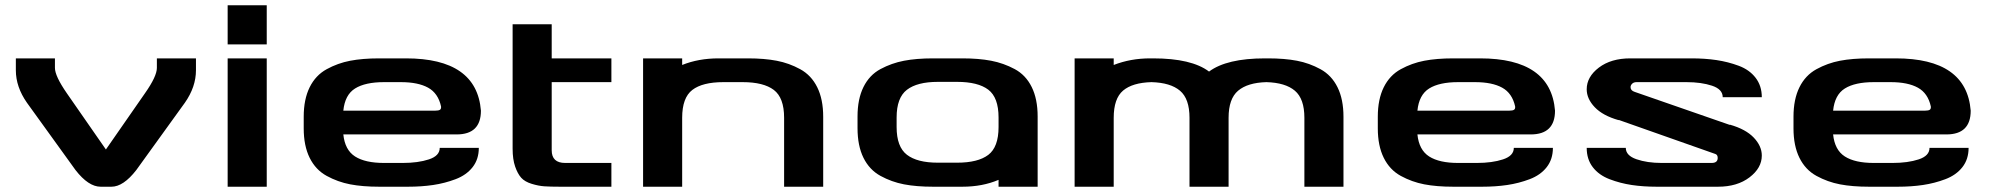

<svg xmlns="http://www.w3.org/2000/svg" viewBox="-20 -707 7542 727"><path d="M82 -318Q40 -378 40 -441V-486H188V-450Q188 -419 233 -354L381 -141L529 -354Q574 -418 574 -450V-486H722V-441Q722 -378 680 -318L496 -63Q447 0 402 0H361Q315 0 266 -63Z M990 0H842V-486H990ZM990 -687V-539H842V-687Z M1709 -198H1280Q1286 -139 1324.5 -114.5Q1363 -90 1434 -90H1505Q1563 -90 1604 -103.5Q1645 -117 1645 -147H1793Q1793 -104 1769.5 -74Q1746 -44 1705 -28.5Q1664 -13 1620 -6.5Q1576 0 1525 0H1416Q1353 0 1306 -9Q1259 -18 1217 -41Q1175 -64 1152.5 -109.5Q1130 -155 1130 -221V-265Q1130 -331 1152.5 -376.5Q1175 -422 1217 -445Q1259 -468 1306 -477Q1353 -486 1416 -486H1517Q1785 -486 1801 -288Q1801 -198 1709 -198ZM1434 -396Q1363 -396 1324.5 -372Q1286 -348 1280 -288H1628Q1641 -288 1646 -291.5Q1651 -295 1650 -304Q1639 -354 1601 -375Q1563 -396 1498 -396Z M1921 -615H2069V-486H2295V-396H2069V-138Q2069 -90 2120 -90H2295V0H2101Q2064 0 2041.5 -1.5Q2019 -3 1993 -11Q1967 -19 1953.5 -34Q1940 -49 1930.5 -76.5Q1921 -104 1921 -144Z M2949 -261Q2949 -337 2910 -366.5Q2871 -396 2792 -396H2719Q2640 -396 2601.5 -366.5Q2563 -337 2563 -261V0H2415V-486H2563V-461Q2625 -486 2701 -486H2812Q2874 -486 2921 -477Q2968 -468 3010 -445Q3052 -422 3074.5 -376.5Q3097 -331 3097 -265V0H2949Z M3375 -226Q3375 -151 3414 -121Q3453 -91 3531 -91H3604Q3683 -91 3722 -120.5Q3761 -150 3761 -226V-262Q3761 -338 3722 -367.5Q3683 -397 3604 -397H3531Q3453 -397 3414 -367Q3375 -337 3375 -262ZM3909 0H3761V-26Q3700 0 3624 0H3513Q3450 0 3403 -9Q3356 -18 3314 -41Q3272 -64 3249.5 -109.5Q3227 -155 3227 -222V-266Q3227 -332 3249.5 -377.5Q3272 -423 3314 -445.5Q3356 -468 3403 -477Q3450 -486 3513 -486H3624Q3686 -486 3733 -477Q3780 -468 3822 -445.5Q3864 -423 3886.5 -377.5Q3909 -332 3909 -266Z M4781 -486Q4844 -486 4891 -477Q4938 -468 4980 -445Q5022 -422 5044.5 -376.5Q5067 -331 5067 -265V0H4919V-261Q4919 -333 4883 -363.5Q4847 -394 4775 -396Q4704 -394 4668 -363.5Q4632 -333 4632 -261V0H4484V-261Q4484 -333 4448 -363.5Q4412 -394 4340 -396Q4268 -394 4232.5 -364Q4197 -334 4197 -261V0H4049V-486H4197V-461Q4261 -486 4335 -486H4346Q4492 -486 4558 -436Q4625 -486 4770 -486Z M5776 -198H5347Q5353 -139 5391.5 -114.5Q5430 -90 5501 -90H5572Q5630 -90 5671 -103.5Q5712 -117 5712 -147H5860Q5860 -104 5836.5 -74Q5813 -44 5772 -28.5Q5731 -13 5687 -6.5Q5643 0 5592 0H5483Q5420 0 5373 -9Q5326 -18 5284 -41Q5242 -64 5219.5 -109.5Q5197 -155 5197 -221V-265Q5197 -331 5219.5 -376.5Q5242 -422 5284 -445Q5326 -468 5373 -477Q5420 -486 5483 -486H5584Q5852 -486 5868 -288Q5868 -198 5776 -198ZM5501 -396Q5430 -396 5391.5 -372Q5353 -348 5347 -288H5695Q5708 -288 5713 -291.5Q5718 -295 5717 -304Q5706 -354 5668 -375Q5630 -396 5565 -396Z M6475 -124 6109 -253V-252Q6049 -269 6018.5 -301Q5988 -333 5988 -369Q5988 -416 6034 -451Q6080 -486 6153 -486H6385Q6436 -486 6479.5 -479.5Q6523 -473 6563.5 -458Q6604 -443 6627.5 -412.5Q6651 -382 6651 -339H6503Q6503 -369 6462.5 -382.5Q6422 -396 6366 -396H6177Q6166 -396 6160 -390Q6154 -384 6154 -377Q6154 -364 6170 -359L6530 -234V-235Q6590 -218 6620.5 -186Q6651 -154 6651 -118Q6651 -71 6604.5 -35.5Q6558 0 6485 0H6253Q6202 0 6158.5 -6.5Q6115 -13 6074.5 -28.5Q6034 -44 6011 -74Q5988 -104 5988 -147H6136Q6136 -118 6176.5 -104Q6217 -90 6272 -90H6461Q6484 -90 6484 -109Q6484 -121 6475 -124Z M7350 -198H6921Q6927 -139 6965.5 -114.5Q7004 -90 7075 -90H7146Q7204 -90 7245 -103.5Q7286 -117 7286 -147H7434Q7434 -104 7410.5 -74Q7387 -44 7346 -28.5Q7305 -13 7261 -6.5Q7217 0 7166 0H7057Q6994 0 6947 -9Q6900 -18 6858 -41Q6816 -64 6793.5 -109.5Q6771 -155 6771 -221V-265Q6771 -331 6793.5 -376.5Q6816 -422 6858 -445Q6900 -468 6947 -477Q6994 -486 7057 -486H7158Q7426 -486 7442 -288Q7442 -198 7350 -198ZM7075 -396Q7004 -396 6965.5 -372Q6927 -348 6921 -288H7269Q7282 -288 7287 -291.5Q7292 -295 7291 -304Q7280 -354 7242 -375Q7204 -396 7139 -396Z"/></svg>

Font: Aneo
Style: Bold
Weight: 700
Designer: Anastasios Pappas
Foundry: Anastasios Pappas
Version: Version 1.000